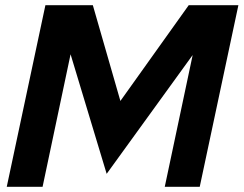

<svg xmlns="http://www.w3.org/2000/svg" viewBox="-20 -720 939 740"><path d="M6 0 155 -700H337.8L444 -330.9L707.4 -700H898.8L749.8 0H615L722.6 -508L391.1 -50L252 -510.8L144.1 0Z"/></svg>

Font: Red Hat Display VF
Style: Italic
Weight: 300
Italic angle: -12°
Designer: Pentagram, MCKL
Foundry: Pentagram, MCKL
Version: Version 1.010